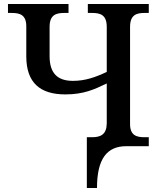

<svg xmlns="http://www.w3.org/2000/svg" viewBox="-20 -734 803 964"><path d="M416 210H467C467 62 518 0 614 0H727V-45H706C667 -45 633 -53 633 -111V-599C633 -660 666 -669 706 -669H727V-714H421V-669H442C483 -669 516 -660 516 -599V-373C459 -346 408 -328 346 -328C271 -328 229 -364 229 -452V-599C229 -660 262 -669 303 -669H324V-714H20V-669H39C79 -669 112 -660 112 -602V-451C112 -318 182 -260 308 -260C400 -260 454 -285 516 -315V-114C515 -59 486 -45 442 -45H416Z"/></svg>

Font: Noto Serif Medium
Style: Regular
Weight: 500
Designer: Monotype Design Team
Foundry: Monotype Imaging Inc.
Version: Version 2.013